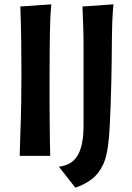

<svg xmlns="http://www.w3.org/2000/svg" viewBox="-20 -720 609 887"><path d="M217 -700Q214 -668 212.5 -634.5Q211 -601 210.5 -560.5Q210 -520 209.5 -470Q209 -420 209 -356Q209 -296 209 -247.5Q209 -199 209.5 -157Q210 -115 210.5 -77Q211 -39 212 0H71Q72 -48 73.5 -84.5Q75 -121 76 -160.5Q77 -200 78 -251Q79 -302 79 -379Q79 -456 78 -532.5Q77 -609 74 -690ZM366 -505Q366 -555 364.5 -597Q363 -639 361 -690L504 -700Q500 -655 498.5 -614.5Q497 -574 497 -542Q497 -491 496 -437.5Q495 -384 494 -332Q493 -280 491 -231Q489 -182 487 -140Q485 -101 482 -72Q479 -43 475 -21.5Q471 0 466 15.5Q461 31 455 43Q435 85 401.5 109.5Q368 134 328 147L252 50Q279 47 300.5 35.5Q322 24 336.5 1.5Q351 -21 358.5 -56Q366 -91 366 -142Z"/></svg>

Font: CantoraOne
Style: Regular
Weight: 400
Designer: Pablo Impallari, Rodrigo Fuenzalida
Foundry: Pablo Impallari
Version: Version 1.001; ttfautohint (v0.8) -G 200 -r 50